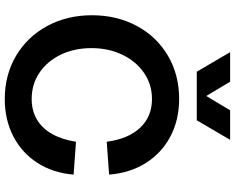

<svg xmlns="http://www.w3.org/2000/svg" viewBox="-110 -860 986 806"><g transform="rotate(90 383.0 -457.0)"><path d="M44 -350Q44 -455 89 -538.5Q134 -622 214 -669Q294 -716 395 -716Q483 -716 552.5 -679.5Q622 -643 664 -576.5Q706 -510 713 -422L575 -412Q563 -503 516 -552.5Q469 -602 396 -602Q335 -602 286.5 -569Q238 -536 210 -478Q182 -420 182 -348Q182 -276 209.5 -219Q237 -162 285.5 -129.5Q334 -97 395 -97Q444 -97 481 -118.5Q518 -140 542 -182Q566 -224 575 -283L713 -273Q706 -187 664 -121.5Q622 -56 552.5 -20Q483 16 396 16Q295 16 215 -31Q135 -78 89.5 -161.5Q44 -245 44 -350ZM199 -930H323L383 -830L443 -930H567L485 -790H281Z"/></g></svg>

Font: Uncut Sans Variable
Style: Regular
Weight: 400
Designer: Kasper Nordkvist
Foundry: UNCUT.wtf
Version: Version 1.303;Glyphs 3.1.2 (3151)